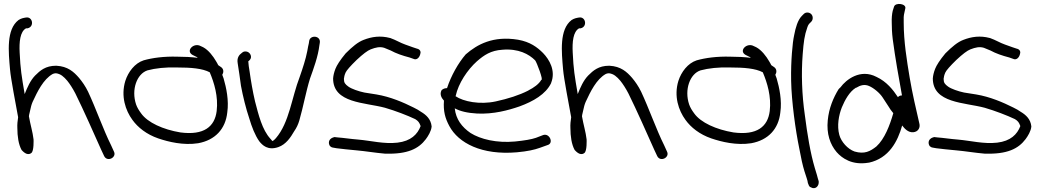

<svg xmlns="http://www.w3.org/2000/svg" viewBox="-20 -761 5391 996"><path d="M122 -614C160 -621 150 -677 114 -670C102 -668 90 -666 76 -657C12 -608 24 -493 32 -401C36 -352 62 -220 74 -153C71 -135 69 -114 70 -97C70 -54 76 -12 92 17C97 22 120 50 142 33C157 24 154 -38 154 -38C150 -75 137 -116 130 -158C130 -159 131 -161 131 -165L137 -191C140 -205 143 -218 149 -232C174 -286 205 -350 253 -377C258 -379 262 -381 270 -381C295 -378 311 -363 329 -342C342 -326 357 -303 371 -276C415 -187 467 -69 505 16L520 48C536 82 587 56 571 25L556 -8C516 -88 477 -200 437 -285C423 -314 406 -338 390 -357C363 -388 332 -417 272 -420H271C216 -420 188 -395 162 -369C137 -343 122 -308 108 -273C92 -366 86 -402 82 -488C79 -543 84 -597 115 -614Z M667 -139C695 -100 740 -64 801 -43C854 -25 931 -6 1008 -18C1096 -34 1150 -92 1159 -178C1168 -240 1154 -306 1140 -354L1133 -373C1140 -384 1142 -401 1128 -412L1112 -423C1109 -430 1105 -436 1101 -443C1086 -469 1062 -501 1034 -516L1021 -522C985 -542 941 -497 979 -476L995 -468C999 -467 1001 -465 1006 -461C974 -465 937 -467 899 -467C831 -469 771 -461 725 -448C679 -433 645 -388 630 -341C606 -262 631 -188 667 -139ZM745 -396C785 -407 841 -413 897 -411C972 -411 1030 -406 1068 -386C1091 -332 1113 -260 1104 -185C1094 -104 1038 -58 916 -74C826 -89 746 -125 712 -173C701 -188 692 -202 686 -219C660 -296 690 -378 745 -396Z M1637 -527 1639 -539C1645 -577 1589 -581 1584 -549L1582 -536C1580 -528 1577 -514 1574 -496C1566 -454 1550 -406 1535 -363C1493 -255 1481 -125 1411 -44C1406 -38 1399 -32 1394 -29C1391 -31 1388 -35 1384 -40H1383V-41C1340 -87 1321 -166 1303 -235C1291 -286 1282 -339 1275 -389C1271 -412 1269 -426 1268 -443C1272 -446 1282 -453 1282 -466C1282 -480 1270 -494 1254 -494C1248 -494 1243 -494 1235 -487C1221 -477 1208 -462 1213 -433C1219 -399 1224 -357 1230 -316C1240 -262 1256 -197 1273 -147C1286 -103 1303 -59 1325 -28C1341 -8 1369 21 1424 2C1464 -12 1488 -49 1506 -80C1518 -97 1527 -116 1533 -137C1553 -206 1567 -285 1588 -353C1607 -406 1630 -468 1637 -527Z M2219 -106C2215 -143 2191 -165 2164 -181C2154 -188 2141 -196 2126 -203C2072 -230 2005 -259 1933 -271L1870 -281C1841 -287 1803 -300 1787 -312C1771 -324 1764 -331 1764 -352C1765 -361 1767 -372 1773 -385C1778 -396 1798 -419 1830 -450C1862 -480 1887 -499 1903 -505C1929 -515 1950 -520 1973 -513L2007 -499C2034 -484 2069 -472 2104 -463L2124 -456C2142 -447 2156 -463 2160 -480C2164 -490 2162 -505 2142 -509L2121 -516C2108 -521 2095 -525 2082 -530C2056 -539 2035 -553 2004 -564H2003C1954 -577 1909 -571 1866 -554C1837 -543 1808 -519 1773 -484C1744 -449 1727 -422 1720 -404C1713 -386 1709 -369 1708 -354C1708 -225 1873 -230 1977 -202C2032 -186 2094 -162 2134 -143C2150 -133 2155 -126 2162 -107C2146 -64 2111 -29 2042 -21C1972 -13 1906 -31 1838 -37C1799 -40 1762 -46 1733 -48L1715 -50C1714 -50 1701 -46 1697 -42C1683 -32 1684 -14 1692 -3C1696 1 1701 4 1709 5L1726 8C1754 11 1790 16 1830 19C1876 23 1928 32 1976 36H1977C2095 40 2152 10 2189 -39C2201 -55 2217 -81 2219 -104Z M2270 -292C2259 -269 2273 -250 2283 -239C2279 -184 2289 -148 2311 -107C2358 -19 2479 45 2662 29C2717 24 2752 16 2780 6L2819 -8C2855 -17 2831 -70 2800 -61H2799L2760 -46C2737 -38 2701 -32 2652 -27C2556 -18 2472 -39 2421 -71C2376 -102 2345 -142 2339 -199C2367 -184 2403 -175 2455 -172C2541 -168 2617 -189 2675 -209C2746 -235 2811 -272 2839 -330V-331C2864 -394 2830 -452 2797 -486C2767 -516 2730 -544 2667 -555C2538 -576 2456 -531 2396 -479C2357 -434 2320 -368 2299 -304C2283 -304 2273 -296 2270 -292ZM2343 -262 2344 -264C2358 -329 2405 -399 2454 -443C2492 -476 2526 -499 2586 -503C2670 -510 2724 -480 2756 -448C2764 -439 2801 -341 2788 -347C2776 -325 2749 -306 2721 -292V-291H2720C2673 -267 2616 -249 2552 -235C2469 -217 2384 -234 2343 -262Z M2991 -614C3029 -621 3019 -677 2983 -670C2971 -668 2959 -666 2945 -657C2881 -608 2893 -493 2901 -401C2905 -352 2931 -220 2943 -153C2940 -135 2938 -114 2939 -97C2939 -54 2945 -12 2961 17C2966 22 2989 50 3011 33C3026 24 3023 -38 3023 -38C3019 -75 3006 -116 2999 -158C2999 -159 3000 -161 3000 -165L3006 -191C3009 -205 3012 -218 3018 -232C3043 -286 3074 -350 3122 -377C3127 -379 3131 -381 3139 -381C3164 -378 3180 -363 3198 -342C3211 -326 3226 -303 3240 -276C3284 -187 3336 -69 3374 16L3389 48C3405 82 3456 56 3440 25L3425 -8C3385 -88 3346 -200 3306 -285C3292 -314 3275 -338 3259 -357C3232 -388 3201 -417 3141 -420H3140C3085 -420 3057 -395 3031 -369C3006 -343 2991 -308 2977 -273C2961 -366 2955 -402 2951 -488C2948 -543 2953 -597 2984 -614Z M3536 -139C3564 -100 3609 -64 3670 -43C3723 -25 3800 -6 3877 -18C3965 -34 4019 -92 4028 -178C4037 -240 4023 -306 4009 -354L4002 -373C4009 -384 4011 -401 3997 -412L3981 -423C3978 -430 3974 -436 3970 -443C3955 -469 3931 -501 3903 -516L3890 -522C3854 -542 3810 -497 3848 -476L3864 -468C3868 -467 3870 -465 3875 -461C3843 -465 3806 -467 3768 -467C3700 -469 3640 -461 3594 -448C3548 -433 3514 -388 3499 -341C3475 -262 3500 -188 3536 -139ZM3614 -396C3654 -407 3710 -413 3766 -411C3841 -411 3899 -406 3937 -386C3960 -332 3982 -260 3973 -185C3963 -104 3907 -58 3785 -74C3695 -89 3615 -125 3581 -173C3570 -188 3561 -202 3555 -219C3529 -296 3559 -378 3614 -396Z M4187 211C4209 224 4230 205 4227 179L4223 166C4221 158 4216 139 4207 111C4184 34 4168 -63 4155 -165C4140 -268 4136 -380 4144 -480C4149 -544 4153 -577 4168 -619C4172 -631 4176 -636 4178 -638L4188 -648C4193 -653 4196 -660 4196 -668C4196 -685 4183 -696 4168 -696C4160 -696 4154 -693 4149 -688L4140 -679C4118 -657 4107 -617 4100 -580C4095 -558 4091 -526 4088 -485C4085 -445 4083 -398 4084 -342C4086 -234 4107 -84 4126 8C4135 58 4144 98 4153 127C4163 160 4169 172 4171 189C4171 190 4172 190 4172 191C4178 209 4181 208 4187 211Z M4659 -266C4650 -266 4643 -263 4638 -257C4613 -295 4579 -338 4527 -362C4443 -406 4369 -348 4340 -308C4336 -305 4333 -301 4330 -298C4303 -254 4280 -200 4274 -137C4267 -67 4286 -12 4320 28C4349 61 4401 97 4485 83H4487C4592 60 4637 -28 4660 -110C4672 -94 4691 -73 4717 -75C4744 -77 4755 -100 4749 -121C4732 -195 4713 -275 4699 -358C4684 -448 4668 -546 4668 -644C4667 -665 4668 -682 4671 -693L4676 -716C4684 -742 4626 -750 4618 -727L4611 -705C4607 -688 4605 -667 4606 -642C4606 -619 4607 -590 4611 -558C4624 -460 4642 -359 4659 -266ZM4334 -61C4321 -109 4331 -163 4347 -204C4363 -242 4386 -285 4420 -306H4422C4443 -319 4465 -325 4488 -315C4514 -304 4545 -277 4559 -255L4589 -209C4595 -198 4604 -186 4614 -174C4596 -111 4569 -40 4526 -1C4494 24 4465 40 4413 25C4377 12 4344 -25 4334 -61Z M5330 -106C5326 -143 5302 -165 5275 -181C5265 -188 5252 -196 5237 -203C5183 -230 5116 -259 5044 -271L4981 -281C4952 -287 4914 -300 4898 -312C4882 -324 4875 -331 4875 -352C4876 -361 4878 -372 4884 -385C4889 -396 4909 -419 4941 -450C4973 -480 4998 -499 5014 -505C5040 -515 5061 -520 5084 -513L5118 -499C5145 -484 5180 -472 5215 -463L5235 -456C5253 -447 5267 -463 5271 -480C5275 -490 5273 -505 5253 -509L5232 -516C5219 -521 5206 -525 5193 -530C5167 -539 5146 -553 5115 -564H5114C5065 -577 5020 -571 4977 -554C4948 -543 4919 -519 4884 -484C4855 -449 4838 -422 4831 -404C4824 -386 4820 -369 4819 -354C4819 -225 4984 -230 5088 -202C5143 -186 5205 -162 5245 -143C5261 -133 5266 -126 5273 -107C5257 -64 5222 -29 5153 -21C5083 -13 5017 -31 4949 -37C4910 -40 4873 -46 4844 -48L4826 -50C4825 -50 4812 -46 4808 -42C4794 -32 4795 -14 4803 -3C4807 1 4812 4 4820 5L4837 8C4865 11 4901 16 4941 19C4987 23 5039 32 5087 36H5088C5206 40 5263 10 5300 -39C5312 -55 5328 -81 5330 -104Z"/></svg>

Font: Stray Cat
Style: BdExt
Weight: 700
Version: Version 1.0